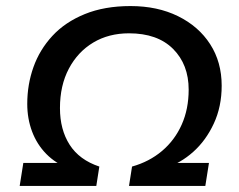

<svg xmlns="http://www.w3.org/2000/svg" viewBox="-20 -614 789 634"><path d="M45 0 57 -76H226L209 -57Q164 -74 133 -105.5Q102 -137 86 -179.5Q70 -222 70 -271Q70 -335 90.5 -392.5Q111 -450 153 -495.5Q195 -541 260 -567.5Q325 -594 411 -594Q500 -594 568 -560.5Q636 -527 674 -468Q712 -409 712 -331Q712 -262 686 -206Q660 -150 618 -112.5Q576 -75 527 -60L488 -76H670L658 0H406L416 -64Q473 -80 515 -115.5Q557 -151 580 -202.5Q603 -254 603 -318Q603 -401 551.5 -452.5Q500 -504 406 -504Q339 -504 288 -473.5Q237 -443 207.5 -387.5Q178 -332 178 -257Q178 -186 210 -136Q242 -86 308 -64L298 0Z"/></svg>

Font: Rokkitt Medium
Style: Italic
Weight: 500
Italic angle: -9°
Designer: Vernon Adams
Foundry: Vernon Adams
Version: Version 3.103